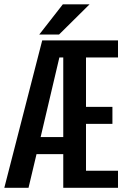

<svg xmlns="http://www.w3.org/2000/svg" viewBox="-24 -892 614 912"><path d="M162.5 -728 274.5 -871.5H401.5L256.5 -728ZM276.5 0V-160H149.5L111.5 0H-3.5L176.5 -700H536.5V-619H384.5V-384.5H510V-303.5H384.5V-81H536.5V0ZM169 -241H276.5V-619H258Z"/></svg>

Font: League Mono Narrow Medium
Style: Regular
Weight: 500
Width: 3
Designer: Tyler Finck
Foundry: The League of Moveable Type / Tyler Finck
Version: Version 2.210